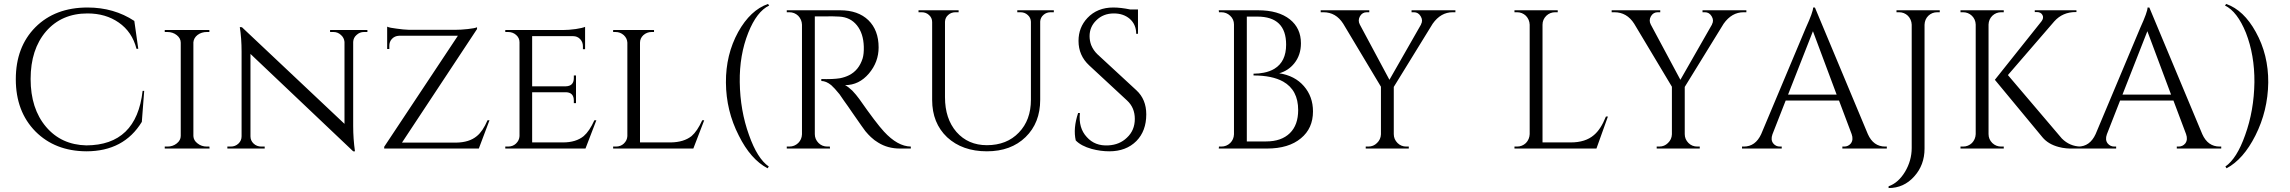

<svg xmlns="http://www.w3.org/2000/svg" viewBox="-20 -752 11593 972"><path d="M710 -292 698 -135Q607 14 417 14Q259 13 160 -86Q60 -187 60 -351Q60 -514 159 -614Q259 -714 423 -714Q557 -714 660 -646L680 -505H671Q649 -591 581 -638Q515 -684 423 -684Q292 -684 213 -593Q135 -502 135 -352Q135 -202 213 -110Q290 -19 417 -16Q671 -17 702 -292Z M814 0V-10H828Q855 -10 875 -26Q895 -42 895 -64V-536Q895 -558 875 -574Q855 -590 827 -590H814V-600H1040V-590H1027Q1000 -590 980 -575Q961 -560 959 -538V-63Q960 -41 980 -26Q1000 -10 1027 -10H1040L1041 0Z M1840 -600V-590H1823Q1801 -590 1785 -575Q1769 -561 1768 -540V-114Q1768 -49 1777 14H1768L1248 -479V-62Q1248 -40 1264 -25Q1280 -10 1303 -10H1320V0H1131V-10H1148Q1171 -10 1187 -25Q1203 -40 1203 -62V-490Q1203 -558 1194 -615L1205 -614L1724 -125V-540Q1722 -561 1706 -575Q1690 -590 1668 -590H1651V-600Z M2458 -143 2404 0H1925V-9L2298 -571H2000Q1978 -570 1964 -555Q1951 -541 1951 -520V-504H1940V-617Q1953 -611 1988 -607Q2022 -602 2052 -601H2282Q2313 -601 2349 -605Q2385 -609 2395 -614V-605L2015 -30H2289Q2356 -31 2394 -63Q2424 -87 2448 -143Z M2944 0H2538V-10H2552Q2576 -10 2592 -25Q2609 -41 2610 -63V-538Q2610 -560 2593 -575Q2576 -590 2552 -590H2538V-600H2830Q2859 -600 2895 -605Q2928 -610 2942 -616V-503H2931V-518Q2931 -539 2917 -554Q2903 -569 2881 -569H2674V-315H2844Q2885 -316 2885 -357V-370H2896V-230H2885V-243Q2885 -283 2847 -285H2674V-31H2830Q2896 -31 2935 -63Q2964 -88 2989 -143H2999Z M3545 -143 3490 0H3084V-10H3098Q3122 -10 3138 -25Q3155 -41 3156 -63V-536Q3155 -558 3138 -574Q3120 -590 3096 -590H3084V-600H3291V-590H3279Q3255 -590 3237 -574Q3220 -558 3220 -536V-31H3376Q3442 -32 3481 -63Q3510 -88 3535 -143Z M3874 -724Q3811 -694 3768 -586Q3723 -473 3725 -336Q3727 -192 3772 -68Q3814 51 3872 91L3866 100Q3780 55 3720 -66Q3656 -191 3655 -334Q3654 -475 3717 -590Q3779 -701 3868 -732Z M4233 -700Q4324 -700 4376 -650Q4428 -599 4428 -512Q4428 -438 4379 -380Q4329 -321 4258 -321Q4273 -314 4295 -293Q4314 -273 4330 -251Q4416 -128 4455 -86Q4524 -11 4591 -10V0H4536Q4474 0 4426 -30Q4407 -41 4389 -58Q4376 -70 4361 -88Q4355 -95 4294 -183L4283 -199L4272 -215Q4259 -233 4252 -243Q4232 -272 4230 -275Q4204 -307 4188 -321Q4162 -342 4138 -342V-352Q4161 -351 4191 -352Q4214 -353 4233 -356Q4258 -361 4278 -371Q4328 -396 4347 -456Q4354 -479 4353 -516Q4351 -583 4318 -624Q4285 -665 4229 -668Q4198 -670 4153 -669H4105V-73Q4105 -47 4124 -28Q4142 -10 4169 -10H4181L4182 0H3963V-10H3976Q4002 -10 4021 -28Q4039 -46 4040 -72V-627Q4039 -653 4021 -672Q4002 -690 3976 -690H3963V-700Z M5315 -700V-690H5299Q5278 -690 5263 -677Q5247 -663 5246 -643V-247Q5246 -130 5172 -58Q5098 14 4976 14Q4852 14 4775 -57Q4699 -129 4699 -246V-640Q4699 -662 4683 -676Q4668 -690 4646 -690H4630V-700H4833V-690H4817Q4795 -690 4780 -676Q4765 -663 4764 -642V-260Q4764 -151 4822 -84Q4881 -17 4976 -17Q5077 -17 5138 -81Q5199 -144 5199 -247V-642Q5198 -663 5183 -676Q5168 -690 5146 -690H5130V-700Z M5733 -295Q5783 -249 5783 -173Q5783 -89 5733 -38Q5681 14 5596 14Q5552 14 5507 2Q5453 -13 5426 -41Q5412 -102 5438 -180H5447Q5439 -104 5482 -58Q5523 -12 5591 -16Q5648 -19 5685 -55Q5725 -92 5725 -150Q5725 -207 5686 -243L5494 -421Q5440 -471 5440 -545Q5440 -613 5485 -661Q5535 -714 5616 -714Q5654 -714 5702 -704H5741V-581H5732Q5732 -628 5699 -657Q5667 -684 5619 -684Q5565 -684 5530 -649Q5496 -616 5496 -569Q5496 -546 5504 -524Q5515 -497 5536 -477Z M6349 -700Q6452 -700 6510 -654Q6566 -609 6566 -533Q6566 -473 6532 -431Q6502 -394 6456 -381Q6535 -369 6581 -316Q6627 -263 6627 -188Q6627 -102 6566 -52Q6504 0 6394 0H6150L6151 -10H6163Q6189 -10 6208 -28Q6226 -46 6227 -72V-628Q6227 -654 6208 -672Q6189 -690 6163 -690H6151L6150 -700ZM6390 -36Q6467 -36 6510 -78Q6552 -119 6552 -195Q6552 -296 6476 -339Q6420 -370 6326 -370V-379Q6354 -379 6378 -384Q6409 -390 6432 -404Q6491 -440 6491 -526Q6491 -668 6345 -668H6292V-36Z M7348 -700V-690H7334Q7274 -690 7233 -632L7036 -312V-73Q7036 -47 7055 -28Q7073 -10 7100 -10H7112V0H6894V-10H6907Q6933 -10 6951 -28Q6970 -46 6971 -72V-313L6780 -632Q6743 -690 6680 -690H6666V-700H6912V-690H6899Q6877 -690 6865 -670Q6853 -649 6864 -628L7014 -348L7174 -628V-629Q7185 -649 7172 -670Q7160 -690 7138 -690H7126V-700Z M8120 -162 8062 0H7647V-10H7660Q7686 -10 7705 -28Q7723 -47 7724 -73V-627Q7723 -653 7705 -672Q7686 -690 7660 -690H7647V-700H7866V-690H7853Q7827 -690 7808 -672Q7789 -653 7789 -627V-31H7932Q8006 -31 8049 -68Q8084 -97 8110 -162Z M8821 -700V-690H8807Q8747 -690 8706 -632L8509 -312V-73Q8509 -47 8528 -28Q8546 -10 8573 -10H8585V0H8367V-10H8380Q8406 -10 8424 -28Q8443 -46 8444 -72V-313L8253 -632Q8216 -690 8153 -690H8139V-700H8385V-690H8372Q8350 -690 8338 -670Q8326 -649 8337 -628L8487 -348L8647 -628V-629Q8658 -649 8645 -670Q8633 -690 8611 -690H8599V-700Z M9436 -73Q9464 -10 9524 -10H9532V0H9307V-10H9316Q9337 -10 9350 -26Q9364 -45 9354 -73L9290 -243H9020L8953 -72Q8943 -44 8957 -26Q8970 -10 8991 -10H9000V0H8799V-10H8808Q8867 -10 8896 -73L9122 -611Q9159 -692 9159 -714H9168ZM9278 -273 9158 -594 9032 -273Z M9800 -700V-690H9787Q9761 -690 9742 -672Q9724 -654 9723 -627V0Q9723 84 9670 142Q9618 200 9541 200V191Q9590 174 9624 118Q9658 61 9658 -3V-627Q9657 -653 9639 -672Q9620 -690 9594 -690H9581V-700Z M10047 -73Q10047 -47 10066 -28Q10085 -10 10111 -10H10124V0H9905V-10H9918Q9944 -10 9963 -28Q9981 -47 9982 -73V-628Q9981 -654 9963 -672Q9944 -690 9918 -690H9905V-700H10124V-690H10111Q10085 -690 10066 -672Q10048 -654 10047 -628ZM10418 -51Q10458 -11 10513 -10V0H10458Q10449 -1 10441 -1Q10420 -3 10402 -8Q10349 -22 10320 -57L10079 -348L10315 -644Q10328 -661 10320 -676Q10312 -691 10291 -691H10281V-700H10492V-691H10488Q10422 -691 10380 -644L10145 -372Z M11129 -73Q11157 -10 11217 -10H11225V0H11000V-10H11009Q11030 -10 11043 -26Q11057 -45 11047 -73L10983 -243H10713L10646 -72Q10636 -44 10650 -26Q10663 -10 10684 -10H10693V0H10492V-10H10501Q10560 -10 10589 -73L10815 -611Q10852 -692 10852 -714H10861ZM10971 -273 10851 -594 10725 -273Z M11246 91Q11304 51 11346 -68Q11391 -192 11393 -336Q11394 -473 11350 -586Q11306 -694 11244 -724L11250 -732Q11339 -701 11400 -590Q11464 -475 11463 -334Q11461 -191 11398 -66Q11337 55 11252 100Z"/></svg>

Font: Cinzel(RUS BY LYAJKA)
Style: Regular
Weight: 400
Designer: Natanael Gama
Version: Version 1.001;PS 001.001;hotconv 1.0.56;makeotf.lib2.0.21325